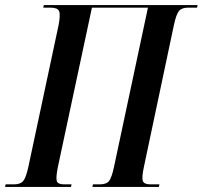

<svg xmlns="http://www.w3.org/2000/svg" viewBox="-53 -734 796 754"><path d="M-33 0 -31 -10H2Q27 -10 38 -23Q49 -36 58 -77L177 -635Q185 -677 179 -690.5Q173 -704 145 -704H117L119 -714H723L721 -704H686Q661 -704 650 -691Q639 -678 630 -636L512 -78Q503 -36 508 -23Q513 -10 538 -10H573L571 0H310L312 -10H339Q365 -10 375.5 -23.5Q386 -37 395 -80L528 -704H308L174 -77Q166 -36 170 -23Q174 -10 199 -10H228L226 0Z"/></svg>

Font: Noto Serif Display ExtraCondensed SemiBold
Style: Italic
Weight: 600
Width: 2
Italic angle: -12°
Designer: Monotype Design Team
Foundry: Monotype Imaging Inc.
Version: Version 2.009